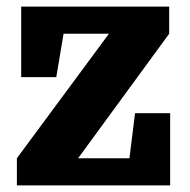

<svg xmlns="http://www.w3.org/2000/svg" viewBox="-20 -560 573 580"><path d="M388 -218 371 -82H216L491 -458V-540H44V-327H150L172 -458H309L31 -82V0H494V-218Z"/></svg>

Font: GradeGX
Style: Regular
Weight: 100
Width: 1
Designer: Adam Twardoch
Foundry: Adam Twardoch
Version: Version 2.002; DEVELOPMENT